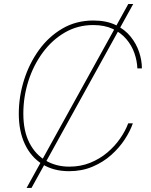

<svg xmlns="http://www.w3.org/2000/svg" viewBox="-20 -839 749 952"><path d="M111.8 92.8 616.2 -819.3H640.6L136.2 92.8ZM322.3 9.8Q245.1 9.8 189.2 -25.4Q133.3 -60.5 103.3 -124.5Q73.2 -188.5 73.2 -274.9Q73.2 -359.4 98.9 -441.4Q124.5 -523.4 172.6 -590.3Q220.7 -657.2 289.1 -697.3Q357.4 -737.3 442.9 -737.3Q507.3 -737.3 553 -715.3Q598.6 -693.4 627.4 -657.7Q656.2 -622.1 669.9 -580.6Q683.6 -539.1 683.6 -500H661.1Q659.7 -537.6 646.5 -575.4Q633.3 -613.3 606.7 -644.8Q580.1 -676.3 539.3 -695.6Q498.5 -714.8 442.4 -714.8Q365.7 -714.8 302.2 -678.2Q238.8 -641.6 192.4 -578.9Q146 -516.1 120.8 -437.5Q95.7 -358.9 95.7 -275.4Q95.7 -189.5 125.7 -130.9Q155.8 -72.3 207.3 -42.5Q258.8 -12.7 323.2 -12.7Q379.9 -12.7 427.5 -32Q475.1 -51.3 512.5 -83Q549.8 -114.7 575.9 -152.6Q602.1 -190.4 615.7 -227.5H638.7Q625.5 -189 598.4 -147.5Q571.3 -106 531.2 -70.3Q491.2 -34.7 438.7 -12.5Q386.2 9.8 322.3 9.8Z"/></svg>

Font: Inter 18pt Thin
Style: Italic
Weight: 250
Italic angle: -9.3988°
Version: Version 4.001;git-66647c0bb